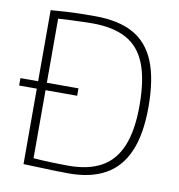

<svg xmlns="http://www.w3.org/2000/svg" viewBox="-81 -784 807 867"><g transform="rotate(10 322.5 -350.0)"><path d="M2 -342V-376H268V-342ZM292 10Q262 10 227.5 9Q193 8 156.5 6.5Q120 5 83 4V-702Q121 -705 155.5 -707Q190 -709 222 -709.5Q254 -710 285 -710Q393 -710 461 -672.5Q529 -635 561.5 -555Q594 -475 594 -347Q594 -223 560 -144Q526 -65 459 -27.5Q392 10 292 10ZM284 -24Q374 -24 433.5 -56.5Q493 -89 523 -160Q553 -231 553 -347Q553 -467 524 -539Q495 -611 434.5 -643.5Q374 -676 279 -676Q261 -676 234 -675Q207 -674 178 -673Q149 -672 123 -670V-30Q139 -29 161.5 -27.5Q184 -26 207 -25.5Q230 -25 250.5 -24.5Q271 -24 284 -24Z"/></g></svg>

Font: Georama ExtraCondensed Thin ExtraLight
Style: Regular
Weight: 250
Version: Version 1.001